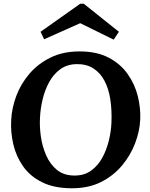

<svg xmlns="http://www.w3.org/2000/svg" viewBox="-20 -991 802 1027"><path d="M406 -716Q497 -716 560.5 -683Q624 -650 662.5 -595.5Q701 -541 717 -477Q733 -413 730 -350Q727 -288 702.5 -224Q678 -160 632.5 -105.5Q587 -51 520.5 -17.5Q454 16 365 16Q270 16 205.5 -16Q141 -48 103.5 -101.5Q66 -155 51 -220Q36 -285 40 -350Q43 -413 67 -477.5Q91 -542 137 -596Q183 -650 250 -683Q317 -716 406 -716ZM389 -648Q338 -647 301.5 -620Q265 -593 242 -550Q219 -507 207.5 -457.5Q196 -408 194 -362Q191 -315 198.5 -261.5Q206 -208 227 -160Q248 -112 285 -82Q322 -52 379 -52Q431 -52 467.5 -78.5Q504 -105 527 -147Q550 -189 562 -238Q574 -287 576 -333Q579 -402 570 -460Q561 -518 538 -560.5Q515 -603 478 -626Q441 -649 389 -648ZM588 -779 409 -867 216 -781 197 -821 409 -971H428L616 -821Z"/></svg>

Font: Lora
Style: Bold Italic
Weight: 700
Italic angle: -3°
Designer: Olga Karpushina, Alexei Vanyashin (Cyrillic)
Foundry: Cyreal
Version: Version 3.004